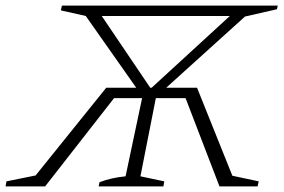

<svg xmlns="http://www.w3.org/2000/svg" viewBox="-42 -665 1015 685"><path d="M310 0 313 -15Q355 -31 406 -36L465 -315H365L119 0H-22L-19 -18L85 -39L337 -352H444L264 -608L175 -628L179 -645H949L946 -632L832 -606L551 -352H661L787 -38L881 -18L877 0H741L620 -315H514L459 -36L544 -18L541 0ZM321 -608 494 -352H499L778 -608Z"/></svg>

Font: Piazzolla ExtraLight
Style: Italic
Weight: 200
Italic angle: -11.3°
Designer: Juan Pablo del Peral
Foundry: Huerta Tipografica
Version: Version 1.330